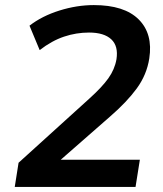

<svg xmlns="http://www.w3.org/2000/svg" viewBox="-20 -735 640 755"><path d="M38 0 53 -95 331 -347Q381 -392 406 -427Q431 -462 438 -502Q446 -554 417.5 -580.5Q389 -607 330 -607Q280 -607 232 -591Q184 -575 136 -538L96 -634Q145 -672 213.5 -693.5Q282 -715 349 -715Q469 -715 525.5 -658.5Q582 -602 567 -505Q557 -441 518 -387.5Q479 -334 412 -276L219 -107H530L513 0Z"/></svg>

Font: Mulish
Style: Bold Italic
Weight: 700
Italic angle: -9°
Designer: Vernon Adams
Foundry: Vernon Adams
Version: Version 3.603; ttfautohint (v1.8.3)